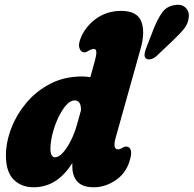

<svg xmlns="http://www.w3.org/2000/svg" viewBox="-20 -781 818 811"><path d="M574.5 -577.5 468.5 -199Q454.5 -150 479.5 -150Q486.5 -150 497.5 -157Q505.5 -162 512 -162Q527.5 -162 532.5 -147Q537.5 -132 526.5 -98Q510.5 -47.5 467.2 -18.8Q424 10 376 10Q329 10 307.2 -13.5Q285.5 -37 285.5 -78Q285.5 -85.5 285.5 -92.5Q221.5 10 122.5 10Q69.5 10 37.2 -23Q5 -56 5 -124Q5 -179.5 27.2 -238Q49.5 -296.5 91.2 -346.5Q133 -396.5 192.5 -427.2Q252 -458 326.5 -458Q345 -458 361.5 -455L378.5 -516Q388.5 -551.5 386.8 -563Q385 -574.5 376.5 -574.5Q368 -574.5 356.5 -568Q351 -564.5 346.2 -562.2Q341.5 -560 336 -560Q321 -560 315.2 -579Q309.5 -598 326.5 -633Q350 -679 393.2 -707Q436.5 -735 491.5 -735Q559 -735 576.5 -690.8Q594 -646.5 574.5 -577.5ZM193 -151Q193 -132.5 198.8 -124.5Q204.5 -116.5 212 -116.5Q228 -116.5 245.8 -136Q263.5 -155.5 279.8 -188Q296 -220.5 306.5 -259L322 -315Q323 -357 295 -357Q277.5 -357 259.5 -336.8Q241.5 -316.5 226.5 -284.8Q211.5 -253 202.2 -217.5Q193 -182 193 -151ZM629 -659Q644.5 -698.5 663.8 -726.5Q683 -754.5 718 -759.5Q747.5 -765 764.2 -748.2Q781 -731.5 777 -705.5Q774 -680.5 758 -660.2Q742 -640 711 -610.5L641.5 -544.5Q631.5 -535 618.8 -531.5Q606 -528 598.5 -533Q590 -538.5 590.5 -549.5Q591 -560.5 596 -574Z"/></svg>

Font: Fraunces 144pt S100 Black
Style: Italic
Weight: 900
Italic angle: -16°
Version: Version 1.000; ttfautohint (v1.8.3)